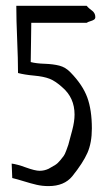

<svg xmlns="http://www.w3.org/2000/svg" viewBox="-20 -672 362 650"><path d="M273.4 -652.3Q277.3 -647.5 283.2 -642.6Q289.1 -637.7 293 -634.8Q296.9 -631.8 299.8 -626.5Q302.7 -621.1 302.7 -614.3Q302.7 -608.4 298.3 -605.5Q293.9 -602.5 285.6 -600.1Q277.3 -597.7 273.4 -594.7H85.9Q85.9 -568.4 85 -528.3Q84 -488.3 84 -461.9Q102.5 -457 131.3 -456.1Q160.2 -455.1 181.2 -449.7Q202.1 -444.3 218.8 -426.8Q259.8 -384.8 275.4 -342.3Q291 -299.8 291 -237.3Q291 -188.5 275.9 -154.3Q260.7 -120.1 224.6 -75.2Q197.3 -42 144.5 -42Q123 -42 104 -46.4Q85 -50.8 61.5 -58.1Q38.1 -65.4 21.5 -69.3Q21.5 -79.1 20.5 -94.2Q19.5 -109.4 19.5 -118.2Q37.1 -116.2 67.9 -105Q98.6 -93.8 114.3 -93.8Q129.9 -93.8 144.5 -100.6Q157.2 -107.4 166.5 -113.3Q175.8 -119.1 183.6 -128.9Q191.4 -138.7 195.3 -143.6Q199.2 -148.4 204.6 -163.1Q210 -177.7 211.4 -182.1Q212.9 -186.5 217.8 -206.1Q222.7 -225.6 224.6 -231.4Q232.4 -260.7 232.4 -284.2Q232.4 -340.8 191.4 -376Q168 -397.5 147.9 -405.3Q127.9 -413.1 95.7 -416Q63.5 -418.9 41 -424.8Q41 -470.7 38.1 -538.1Q35.2 -605.5 35.2 -652.3Z"/></svg>

Font: Shelly2023
Style: Regular
Weight: 400
Version: Version 0.2